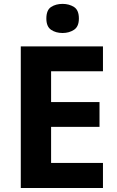

<svg xmlns="http://www.w3.org/2000/svg" viewBox="-20 -948 592 968"><path d="M499.1 0H84.8V-714H499.1V-588.6H237.6V-433.4H481.7V-308.4H237.6V-126.6H499.1ZM295.6 -928.4Q328.4 -928.4 353.1 -912.8Q377.7 -897.2 377.7 -854.7Q377.7 -813.9 353.1 -797.8Q328.4 -781.6 295.6 -781.6Q261.4 -781.6 237.6 -797.8Q213.7 -813.9 213.7 -854.7Q213.7 -897.2 237.6 -912.8Q261.4 -928.4 295.6 -928.4Z"/></svg>

Font: Noto Sans Khmer UI
Style: Regular
Weight: 400
Designer: Danh Hong and the Monotype Design Team
Foundry: Monotype Imaging Inc.
Version: Version 2.002